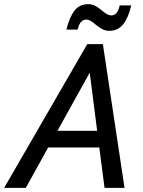

<svg xmlns="http://www.w3.org/2000/svg" viewBox="-70 -902 688 922"><path d="M-50 0 349 -690H424L528 0H432L405 -208L452 -194H116L183 -233L54 0ZM196 -256 161 -274H442L400 -247L355 -599L383 -593ZM249 -760Q263 -818 287 -850Q311 -882 353 -882Q372 -882 387 -874Q402 -866 415 -855Q428 -844 440.5 -836Q453 -828 465 -828Q477 -828 487.5 -837.5Q498 -847 505 -876H560Q547 -818 522 -786Q497 -754 456 -754Q437 -754 421.5 -762Q406 -770 393 -781Q380 -792 368 -800Q356 -808 344 -808Q332 -808 321 -798.5Q310 -789 303 -760Z"/></svg>

Font: Radio Canada
Style: Italic
Weight: 400
Italic angle: -12°
Designer: Charles Daoud, Etienne Aubert Bonn, Alexandre Saumier Demers, Jacques Le Bailly
Foundry: Radio-Canada
Version: Version 2.104;gftools[0.9.28.dev5+ged2979d]